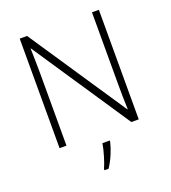

<svg xmlns="http://www.w3.org/2000/svg" viewBox="-164 -834 1047 1176"><g transform="rotate(-20 359.5 -246.5)"><path d="M617 0V-714H572V-244C572 -192 573 -126 575 -82H572L149 -714H101V0H146V-468C146 -527 144 -580 143 -634H145L569 0ZM406 68V61H358C352 104 328 182 313 213V221H340C371 175 395 115 406 68Z"/></g></svg>

Font: Noto Sans Syriac Extralight
Style: Regular
Weight: 200
Designer: Patrick Giasson and the Monotype Design Team
Foundry: Monotype Imaging Inc.
Version: Version 3.000